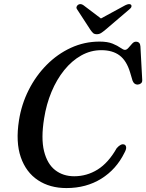

<svg xmlns="http://www.w3.org/2000/svg" viewBox="-20 -919 725 951"><path d="M596 -203Q603.5 -200 604.8 -189.8Q606 -179.5 596.5 -162.5Q556 -80 481.5 -33.8Q407 12.5 309 12.5Q227 12.5 168 -26.5Q109 -65.5 83 -140.2Q57 -215 74 -323Q86.5 -402.5 122 -473Q157.5 -543.5 211 -597.5Q264.5 -651.5 331.2 -682.2Q398 -713 473 -713Q513 -713 537.8 -702.8Q562.5 -692.5 576.8 -682.2Q591 -672 599 -672Q607.5 -672 616.2 -682Q625 -692 634 -702.2Q643 -712.5 653 -712.5Q674 -712.5 675.5 -689.5L684.5 -522.5Q685 -511.5 678 -506Q671 -500.5 661.5 -500Q644 -500 636.5 -519.5L624.5 -560Q607 -618.5 572.2 -644.5Q537.5 -670.5 482 -670.5Q429 -670.5 382.2 -644.2Q335.5 -618 298 -571.5Q260.5 -525 235 -463.8Q209.5 -402.5 198.5 -332.5Q182.5 -233.5 198.2 -170.2Q214 -107 253.2 -76.5Q292.5 -46 347.5 -46Q410 -46 463.2 -79Q516.5 -112 558 -185Q579.5 -209.5 596 -203ZM501.5 -771Q489.5 -761 480.2 -755.2Q471 -749.5 459.5 -749.5Q447.5 -749.5 441.2 -755.2Q435 -761 428 -771L362 -872.5Q357 -879.5 359.5 -885.8Q362 -892 367 -895.5Q379.5 -903 393.5 -893L480 -827.5L600.5 -893Q621 -903 629 -895.5Q632.5 -892 631 -885.8Q629.5 -879.5 620.5 -872.5Z"/></svg>

Font: Fraunces 9pt S000
Style: Italic
Weight: 400
Italic angle: -16°
Version: Version 1.000; ttfautohint (v1.8.3)